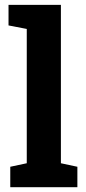

<svg xmlns="http://www.w3.org/2000/svg" viewBox="-20 -782 359 802"><path d="M234.4 -761.7V-100.1L303.2 -85.4V0H22.9V-85.4L91.8 -100.1V-661.1L15.6 -675.8V-761.7Z"/></svg>

Font: Suwannaphum
Style: Bold
Weight: 700
Designer: Danh Hong
Version: Version 8.002; ttfautohint (v1.8.3)